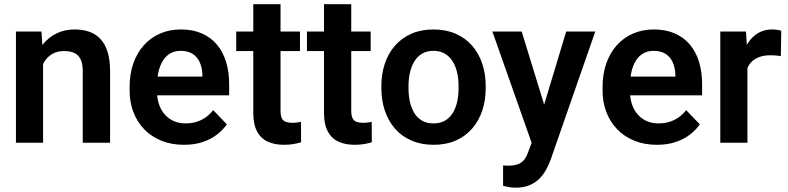

<svg xmlns="http://www.w3.org/2000/svg" viewBox="-20 -678 3743 912"><path d="M184.6 -415.5V0H55.7V-528.3H176.8ZM164.1 -283.2H126Q126.5 -340.8 141.6 -387.7Q156.7 -434.6 184.3 -468.3Q211.9 -502 250 -520Q288.1 -538.1 335 -538.1Q373 -538.1 403.8 -527.3Q434.6 -516.6 456.8 -493.2Q479 -469.7 491 -431.9Q502.9 -394 502.9 -338.9V0H373V-339.8Q373 -376 362.5 -397Q352.1 -418 332.3 -426.8Q312.5 -435.5 283.7 -435.5Q253.9 -435.5 231.7 -423.6Q209.5 -411.6 194.6 -390.6Q179.7 -369.6 171.9 -342.3Q164.1 -314.9 164.1 -283.2Z M854 9.8Q793.9 9.8 746.1 -9.8Q698.2 -29.3 664.8 -64.2Q631.3 -99.1 613.5 -145.8Q595.7 -192.4 595.7 -246.1V-265.6Q595.7 -326.7 613.3 -376.7Q630.9 -426.8 663.1 -462.9Q695.3 -499 740.2 -518.6Q785.2 -538.1 839.4 -538.1Q895.5 -538.1 938.5 -519.3Q981.4 -500.5 1010.3 -466.3Q1039.1 -432.1 1053.7 -384.5Q1068.4 -336.9 1068.4 -279.3V-225.1H654.3V-314H941.4V-323.7Q940.4 -354.5 929.7 -380.1Q918.9 -405.8 896.5 -421.1Q874 -436.5 838.4 -436.5Q809.6 -436.5 788.3 -424.1Q767.1 -411.6 753.2 -388.9Q739.3 -366.2 732.4 -335Q725.6 -303.7 725.6 -265.6V-246.1Q725.6 -212.9 734.6 -184.6Q743.7 -156.2 761.5 -135.5Q779.3 -114.7 804.4 -103.3Q829.6 -91.8 861.8 -91.8Q902.3 -91.8 935.3 -107.7Q968.3 -123.5 992.7 -154.8L1057.6 -87.4Q1041 -63 1012.9 -40.5Q984.9 -18.1 945.3 -4.2Q905.8 9.8 854 9.8Z M1404.8 -528.3V-435.5H1102.1V-528.3ZM1183.1 -658.2H1312.5V-152.3Q1312.5 -128.9 1318.8 -116.2Q1325.2 -103.5 1337.9 -99.1Q1350.6 -94.7 1368.2 -94.7Q1380.9 -94.7 1391.6 -96.2Q1402.3 -97.7 1409.7 -99.1L1410.2 -2.4Q1394 2.9 1373.8 6.3Q1353.5 9.8 1328.1 9.8Q1284.7 9.8 1252 -5.1Q1219.2 -20 1201.2 -53.5Q1183.1 -86.9 1183.1 -142.1Z M1740.7 -528.3V-435.5H1438V-528.3ZM1519 -658.2H1648.4V-152.3Q1648.4 -128.9 1654.8 -116.2Q1661.1 -103.5 1673.8 -99.1Q1686.5 -94.7 1704.1 -94.7Q1716.8 -94.7 1727.5 -96.2Q1738.3 -97.7 1745.6 -99.1L1746.1 -2.4Q1730 2.9 1709.7 6.3Q1689.5 9.8 1664.1 9.8Q1620.6 9.8 1587.9 -5.1Q1555.2 -20 1537.1 -53.5Q1519 -86.9 1519 -142.1Z M1791.5 -258.8V-269Q1791.5 -327.1 1808.1 -376.2Q1824.7 -425.3 1856.4 -461.4Q1888.2 -497.6 1934.1 -517.8Q1980 -538.1 2038.6 -538.1Q2098.1 -538.1 2144.3 -517.8Q2190.4 -497.6 2222.2 -461.4Q2253.9 -425.3 2270.5 -376.2Q2287.1 -327.1 2287.1 -269V-258.8Q2287.1 -201.2 2270.5 -152.1Q2253.9 -103 2222.2 -66.7Q2190.4 -30.3 2144.5 -10.3Q2098.6 9.8 2039.6 9.8Q1981 9.8 1934.6 -10.3Q1888.2 -30.3 1856.4 -66.7Q1824.7 -103 1808.1 -152.1Q1791.5 -201.2 1791.5 -258.8ZM1920.4 -269V-258.8Q1920.4 -224.1 1927.2 -193.8Q1934.1 -163.6 1948.2 -140.6Q1962.4 -117.7 1985.1 -104.7Q2007.8 -91.8 2039.6 -91.8Q2070.8 -91.8 2093.3 -104.7Q2115.7 -117.7 2130.1 -140.6Q2144.5 -163.6 2151.4 -193.8Q2158.2 -224.1 2158.2 -258.8V-269Q2158.2 -303.2 2151.4 -333.3Q2144.5 -363.3 2130.1 -386.5Q2115.7 -409.7 2093 -423.1Q2070.3 -436.5 2038.6 -436.5Q2007.3 -436.5 1984.9 -423.1Q1962.4 -409.7 1948.2 -386.5Q1934.1 -363.3 1927.2 -333.3Q1920.4 -303.2 1920.4 -269Z M2527.8 -58.6 2669.4 -528.3H2807.6L2595.7 80.1Q2588.4 99.6 2576.9 122.6Q2565.4 145.5 2546.4 166.3Q2527.3 187 2498.8 200.2Q2470.2 213.4 2429.7 213.4Q2412.1 213.4 2398.4 210.9Q2384.8 208.5 2369.6 204.6V107.9Q2374.5 108.4 2381.1 108.6Q2387.7 108.9 2392.6 108.9Q2420.9 108.9 2439.5 102.3Q2458 95.7 2469.5 81.3Q2481 66.9 2488.8 43.9ZM2458 -528.3 2577.6 -139.2 2598.6 -2.9 2509.8 13.2 2318.8 -528.3Z M3100.6 9.8Q3040.5 9.8 2992.7 -9.8Q2944.8 -29.3 2911.4 -64.2Q2877.9 -99.1 2860.1 -145.8Q2842.3 -192.4 2842.3 -246.1V-265.6Q2842.3 -326.7 2859.9 -376.7Q2877.4 -426.8 2909.7 -462.9Q2941.9 -499 2986.8 -518.6Q3031.7 -538.1 3085.9 -538.1Q3142.1 -538.1 3185.1 -519.3Q3228 -500.5 3256.8 -466.3Q3285.6 -432.1 3300.3 -384.5Q3314.9 -336.9 3314.9 -279.3V-225.1H2900.9V-314H3188V-323.7Q3187 -354.5 3176.3 -380.1Q3165.5 -405.8 3143.1 -421.1Q3120.6 -436.5 3085 -436.5Q3056.2 -436.5 3034.9 -424.1Q3013.7 -411.6 2999.8 -388.9Q2985.8 -366.2 2979 -335Q2972.2 -303.7 2972.2 -265.6V-246.1Q2972.2 -212.9 2981.2 -184.6Q2990.2 -156.2 3008.1 -135.5Q3025.9 -114.7 3051 -103.3Q3076.2 -91.8 3108.4 -91.8Q3148.9 -91.8 3181.9 -107.7Q3214.8 -123.5 3239.3 -154.8L3304.2 -87.4Q3287.6 -63 3259.5 -40.5Q3231.4 -18.1 3191.9 -4.2Q3152.3 9.8 3100.6 9.8Z M3530.3 -420.4V0H3401.4V-528.3H3523.4ZM3690.9 -531.7 3689 -411.6Q3678.2 -413.6 3664.8 -414.6Q3651.4 -415.5 3639.6 -415.5Q3609.9 -415.5 3587.4 -407.5Q3564.9 -399.4 3550 -384.3Q3535.2 -369.1 3527.3 -347.4Q3519.5 -325.7 3518.6 -298.3L3490.7 -301.8Q3490.7 -352.1 3501 -395Q3511.2 -438 3530.8 -470.2Q3550.3 -502.4 3579.8 -520.3Q3609.4 -538.1 3647.9 -538.1Q3658.7 -538.1 3671.1 -536.4Q3683.6 -534.7 3690.9 -531.7Z"/></svg>

Font: Roboto SemiBold
Style: Regular
Weight: 600
Designer: Christian Robertson
Foundry: Google
Version: Version 3.009; 2024